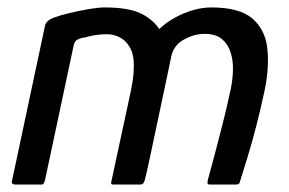

<svg xmlns="http://www.w3.org/2000/svg" viewBox="-20 -496 777 516"><path d="M529 -405Q502 -405 474 -389.5Q446 -374 440 -343L430 -295Q417 -233 404.5 -174.5Q392 -116 383 -73Q374 -30 369 -12Q368 -8 365.5 -4Q363 0 356 0H284Q277 0 279 -7L332 -253Q342 -301 339 -335Q336 -369 312 -389Q291 -405 262 -404Q233 -403 207 -395Q200 -395 190 -390.5Q180 -386 178 -374L101 -12Q100 -8 98 -4Q96 0 92 0H21Q18 0 14.5 -1.5Q11 -3 12 -9L101 -427Q102 -433 108 -439Q114 -445 126 -449Q142 -455 167 -461Q192 -467 218 -471.5Q244 -476 261 -476Q324 -476 357 -460.5Q390 -445 408 -418Q427 -436 451 -449Q475 -462 499.5 -469Q524 -476 548 -476Q624 -476 658.5 -446Q693 -416 698.5 -365.5Q704 -315 691 -252Q680 -201 668.5 -156.5Q657 -112 645.5 -74.5Q634 -37 624 -5Q622 0 614 0H544Q539 0 538 -2.5Q537 -5 539 -14Q545 -36 555.5 -75Q566 -114 578 -161.5Q590 -209 600 -256Q605 -279 606 -305.5Q607 -332 600 -354.5Q593 -377 576.5 -391Q560 -405 529 -405Z"/></svg>

Font: Glory Medium
Style: Italic
Weight: 500
Italic angle: -12°
Version: Version 1.011